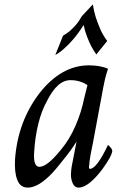

<svg xmlns="http://www.w3.org/2000/svg" viewBox="-20 -856 585 876"><path d="M379 -467.7Q345.1 -490.3 301.5 -490.3Q270.8 -490.3 244.4 -466.2Q217.9 -442.1 194.9 -396.4Q169.2 -350.3 154.6 -290.5Q140 -230.8 135.9 -163.1Q130.8 -94.9 160 -94.9Q194.9 -94.9 256.4 -170.8Q296.4 -217.9 323.8 -280.8Q351.3 -343.6 364.1 -407.7ZM329.2 -209.7Q325.6 -205.1 314.6 -187.9Q303.6 -170.8 287.2 -150Q270.8 -129.2 253.3 -107.4Q235.9 -85.6 221 -69.2Q156.4 0 106.7 0Q72.8 0 59 -34.6Q45.1 -69.2 48.7 -130.8Q61.5 -301.5 160 -430.8Q260 -557.9 385.6 -557.9Q409.7 -557.9 432.3 -554.1Q454.9 -550.3 472.8 -542.1Q472.8 -540 466.4 -521.8Q460 -503.6 451.3 -457.9L405.1 -209.7Q390.3 -138.5 388.7 -121Q387.2 -107.7 387.2 -103.6Q383.6 -85.6 390.3 -85.6Q421 -85.6 472.8 -194.9Q492.3 -177.4 492.3 -167.7Q490.3 -143.6 446.7 -83.6Q416.4 -43.6 389 -21.8Q361.5 0 338.5 0Q321 0 312.3 -18.5Q303.6 -36.9 303.6 -60Q303.6 -66.2 305.1 -81.3Q306.7 -96.4 309.7 -109.7ZM419.5 -607.7Q407.7 -624.1 396.4 -645.1Q387.2 -663.1 377.4 -687.9Q367.7 -712.8 361.5 -742.1Q338.5 -705.1 315.4 -678.2Q292.3 -651.3 274.4 -635.9Q253.3 -616.4 232.3 -605.1L267.7 -693.3Q282.1 -701.5 298.5 -714.4Q311.3 -725.6 325.6 -741.8Q340 -757.9 353.3 -782.1L403.6 -835.9Q407.7 -807.7 416.4 -779Q424.1 -754.9 436.4 -725.6Q448.7 -696.4 469.2 -669.2Z"/></svg>

Font: MM Jasmine
Style: Regular
Weight: 400
Designer: Khon Soe Zaw Thu
Version: Version 1.00 July 11, 2016, initial release